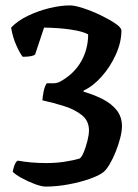

<svg xmlns="http://www.w3.org/2000/svg" viewBox="-20 -585 512 710"><path d="M149 105Q134 105 108.5 95.5Q83 86 59.5 73Q36 60 27 50Q34 14 46 9Q95 18 152 18Q184 18 216 13.5Q248 9 275 1Q283 -5 290.5 -24Q298 -43 303.5 -65Q309 -87 309 -103Q309 -138 283 -159Q257 -180 217.5 -192.5Q178 -205 137 -214Q137 -224 141 -245Q145 -266 153 -277Q162 -277 176.5 -277Q191 -277 204 -284Q255 -313 280.5 -358.5Q306 -404 306 -458Q286 -469 243 -475.5Q200 -482 143 -483L110 -384Q107 -380 95.5 -377.5Q84 -375 64 -375Q54 -387 40.5 -417Q27 -447 21 -483Q46 -509 84 -527Q122 -545 163 -555Q204 -565 239 -565Q256 -565 287 -555Q318 -545 350.5 -529.5Q383 -514 406 -498.5Q429 -483 429 -472Q429 -429 408.5 -383.5Q388 -338 356 -302Q324 -266 289 -250V-246Q327 -235 359.5 -218.5Q392 -202 411.5 -177.5Q431 -153 431 -118Q431 -100 424.5 -74.5Q418 -49 407.5 -23Q397 3 385 23Q373 43 363 51Q347 64 311.5 76.5Q276 89 232.5 97Q189 105 149 105Z"/></svg>

Font: Texturina SemiBold
Style: Regular
Weight: 600
Designer: Guillermo Torres Carreño
Foundry: Omnibus-Type
Version: Version 1.002; ttfautohint (v1.8.3)